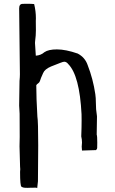

<svg xmlns="http://www.w3.org/2000/svg" viewBox="-20 -786 608 1013"><path d="M176.3 206.5Q173.3 205.6 170.9 204.1Q145 204.1 138.9 204.6Q132.8 205.1 126.5 205.1Q120.1 205.1 110.4 204.6Q100.6 204.1 93.3 199.2Q85.9 194.3 85.9 120.6Q86.9 113.8 86.9 106.4Q86.9 99.6 85.9 92.8Q83 14.6 83 -14.2L84 -62.5L83.5 -186.5Q81.1 -222.7 81.1 -229L82.5 -324.2Q82.5 -347.7 83 -358.9Q85 -379.4 85 -394Q84.5 -486.8 81.1 -741.7Q81.1 -765.6 99.6 -765.6L118.2 -766.1Q148.4 -766.1 160.2 -764.6Q169.4 -727.1 169.4 -689.5L168.9 -675.8L169.4 -626.5Q169.4 -598.6 165.5 -570.8Q164.6 -565.4 164.6 -559.6L168.9 -492.2Q195.8 -494.1 214.4 -510.7Q235.8 -525.4 280.3 -525.4Q326.7 -525.4 390.1 -503.4Q428.7 -482.9 442.4 -442.9Q471.2 -369.1 482.9 -289.1Q485.8 -269.5 485.8 -245.1Q485.8 -208 491.2 -176.3L491.7 -170.9Q491.2 -166 490.2 -75.7Q493.2 -68.8 493.2 -33.7L492.7 -5.4Q492.7 -2.9 491.5 -0.7Q490.2 1.5 489 2.9Q487.8 4.4 486.8 5.9L412.6 8.3Q412.6 4.4 412.1 1Q411.1 -4.9 411.1 -12.2Q412.6 -23.9 412.6 -33.7Q412.6 -50.3 408.7 -66.4Q410.6 -113.3 410.6 -149.9Q410.6 -168 410.2 -183.6Q399.9 -387.2 340.3 -447.8Q330.6 -460.4 318.8 -460.4Q313.5 -460.4 297.4 -454.1Q268.1 -443.4 249 -435.1Q215.8 -420.9 207.5 -400.4Q194.8 -373 190.4 -357.9Q188 -350.6 180.7 -345.7Q175.3 -342.8 171.4 -336.4Q171.4 -270 177.2 -171.4Q181.6 -145 181.6 -20L180.2 170.4Q180.2 175.3 176.3 206.5Z"/></svg>

Font: Kurland
Style: Regular
Weight: 400
Designer: GGBot
Version: 0.22